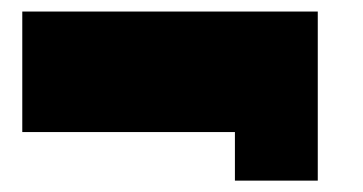

<svg xmlns="http://www.w3.org/2000/svg" viewBox="-20 -465 635 336"><path d="M19 -444.8H536.1V-148.9H391.1V-233.9H19Z"/></svg>

Font: Fz Rammetto One
Style: Regular
Weight: 400
Designer: Vernon Adams
Foundry: Vernon Adams
Version: Vit hóa bi c Thuy @ FontZin.Com